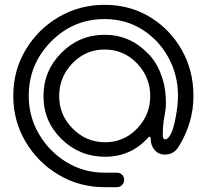

<svg xmlns="http://www.w3.org/2000/svg" viewBox="-20 -762 856 795"><path d="M464 13H413Q309 13 223 -38Q137 -89 86 -175Q35 -261 35 -365Q35 -470 86 -555.5Q137 -641 223 -691.5Q309 -742 413 -742Q518 -742 601 -691.5Q684 -641 732.5 -555.5Q781 -470 781 -365Q781 -254 721 -157Q701 -122 663 -122Q636 -122 620 -141Q604 -160 604 -187Q604 -195 600 -196Q597 -196 594 -193Q523 -113 415 -113Q310 -113 235 -186Q160 -259 160 -364Q160 -469 234.5 -543.5Q309 -618 413 -618Q517 -618 591 -542Q608 -527 625 -499.5Q642 -472 654.5 -431Q667 -390 667 -333Q667 -310 661 -281Q654 -245 654 -203Q654 -185 664 -185Q675 -185 686.5 -205.5Q698 -226 707.5 -276.5Q717 -327 717 -365Q717 -452 677 -524.5Q637 -597 568.5 -640Q500 -683 413 -683Q283 -683 191 -589.5Q99 -496 99 -365Q99 -279 141.5 -206.5Q184 -134 255.5 -90.5Q327 -47 413 -47H464Q477 -47 485.5 -38.5Q494 -30 494 -18Q494 -5 485.5 4Q477 13 464 13ZM415 -173Q493 -173 547.5 -229.5Q602 -286 602 -364Q602 -443 547 -500Q492 -557 413 -557Q335 -557 280 -500Q225 -443 225 -364Q225 -286 281 -229.5Q337 -173 415 -173Z"/></svg>

Font: Gardens CM
Style: Regular
Weight: 400
Designer: Created by: Aleksander Shevchuk, 2010. Modifed by: Daren Olsen, 2020.
Foundry: High-Logic / FontCreator v.13.0.0 build 2663 (64-bit)
Version: Version 3.003 Ukrainian, initial release